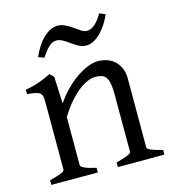

<svg xmlns="http://www.w3.org/2000/svg" viewBox="-102 -753 755 837"><g transform="rotate(-15 276.0 -334.0)"><path d="M327.1 0V-21Q362.3 -30.3 378.9 -37.1Q395.5 -43.9 395.5 -50.8V-309.1Q395.5 -338.9 392.1 -357.4Q388.7 -376 381.3 -386.7Q374 -397.5 362.1 -401.4Q350.1 -405.3 333 -405.3Q317.9 -405.3 299.3 -397.9Q280.8 -390.6 259.5 -374.5Q238.3 -358.4 215.1 -332.3Q191.9 -306.2 168.5 -268.1V-50.8Q168.5 -43.5 186.8 -35.6Q205.1 -27.8 236.8 -21V0H26.9V-21Q59.1 -29.3 77.1 -35.9Q95.2 -42.5 95.2 -50.8V-347.2Q95.2 -366.2 93.8 -377.4Q92.3 -388.7 85.7 -395Q79.1 -401.4 65.4 -404.3Q51.8 -407.2 26.9 -410.2V-429.7Q60.1 -435.1 88.4 -445.1Q116.7 -455.1 144 -468.8L161.1 -451.7L166.5 -330.1Q188 -362.8 213.9 -388.4Q239.7 -414.1 266.1 -431.9Q292.5 -449.7 317.1 -459.2Q341.8 -468.8 360.8 -468.8Q381.8 -468.8 401.4 -462.4Q420.9 -456.1 435.8 -442.9Q450.7 -429.7 459.7 -409.4Q468.8 -389.2 468.8 -361.8V-50.8Q468.8 -43.9 483.6 -37.4Q498.5 -30.8 537.1 -21V0ZM448.2 -657.2Q439.5 -637.2 427.2 -617.7Q415 -598.1 400.1 -582.5Q385.3 -566.9 367.7 -557.1Q350.1 -547.4 331.1 -547.4Q314 -547.4 298.6 -555.9Q283.2 -564.5 268.6 -575Q253.9 -585.4 239.5 -594Q225.1 -602.5 210.9 -602.5Q191.4 -602.5 175.3 -586.7Q159.2 -570.8 141.1 -543.5L115.2 -553.2Q124 -573.2 136 -593Q147.9 -612.8 163.1 -628.4Q178.2 -644 195.6 -653.8Q212.9 -663.6 231.9 -663.6Q250.5 -663.6 267.1 -655Q283.7 -646.5 298.3 -636Q313 -625.5 326.2 -616.9Q339.4 -608.4 351.1 -608.4Q369.6 -608.4 387.5 -624Q405.3 -639.6 421.9 -668.5Z"/></g></svg>

Font: Gentium Unicode
Style: Regular
Weight: 400
Version: Version 1.009